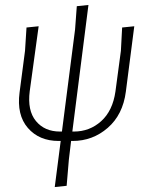

<svg xmlns="http://www.w3.org/2000/svg" viewBox="-20 -565 594 775"><path d="M217 4Q138 4 92.5 -48.5Q47 -101 59 -192L81 -360L87 -454L136 -459L100 -197Q90 -119 125 -76.5Q160 -34 222 -34H230L283 -446L290 -540L337 -545L272 -34H278Q342 -34 388.5 -76Q435 -118 446 -196L468 -360L473 -454L522 -459L488 -195Q476 -102 415 -49Q354 4 273 4H267L258 79L249 185L201 190L225 4Z"/></svg>

Font: Alegreya Sans SC Light
Style: Italic
Weight: 300
Italic angle: -7°
Designer: Juan Pablo del Peral
Foundry: Huerta Tipografica
Version: Version 2.007